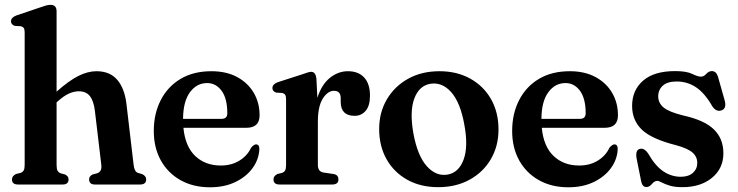

<svg xmlns="http://www.w3.org/2000/svg" viewBox="-20 -763 3050 794"><path d="M214 -716V-384Q264.5 -429 303.8 -448.8Q343 -468.5 379 -468.5Q434.5 -468.5 465 -432.8Q495.5 -397 503 -332.5L532.5 -82Q535.5 -53 550.5 -48L568 -43Q584.5 -35 584.5 -21Q584.5 0 559.5 0H372.5Q348.5 0 348.5 -21.5Q348.5 -34.5 363 -41.5L382 -46.5Q391 -50 395.8 -57.5Q400.5 -65 399 -81L372.5 -304Q367.5 -345.5 351.8 -365.5Q336 -385.5 305.5 -385.5Q286 -385.5 264.5 -375.8Q243 -366 219 -344L214 -340V-81Q214 -64.5 218 -57.2Q222 -50 230.5 -46.5L249 -41.5Q263.5 -34.5 263.5 -21.5Q263.5 0 239.5 0H54.5Q29.5 0 29.5 -21Q29.5 -35.5 46.5 -43.5L65 -48Q73.5 -51 77.8 -58Q82 -65 82 -81V-629Q82 -641.5 78.2 -647Q74.5 -652.5 66.5 -654.5L41 -656Q25.5 -661.5 25.5 -675Q25.5 -690.5 47.5 -699L145 -732Q160.5 -737.5 170.2 -740.2Q180 -743 189 -743Q214 -743 214 -716Z M1053.5 -286Q1053.5 -234.5 998.5 -234.5H738.5Q746 -157 787.5 -117.8Q829 -78.5 893 -78.5Q937.5 -78.5 970.5 -99Q1003.5 -119.5 1018.5 -152.5Q1030.5 -166 1039 -166Q1053 -165.5 1052.5 -146Q1050.5 -103.5 1024.5 -67.8Q998.5 -32 953.2 -10.2Q908 11.5 848.5 11.5Q779 11.5 726.8 -17.8Q674.5 -47 645.2 -99.5Q616 -152 616 -221.5Q616 -293 644.8 -349Q673.5 -405 726.8 -436.8Q780 -468.5 854.5 -468.5Q915.5 -468.5 960 -444.8Q1004.5 -421 1029 -379.8Q1053.5 -338.5 1053.5 -286ZM836.5 -419.5Q793.5 -419.5 765.5 -381.5Q737.5 -343.5 737 -271.5H896Q920 -271.5 920 -294.5Q920 -355.5 896.5 -387.5Q873 -419.5 836.5 -419.5Z M1288.5 -437 1292.5 -358.5Q1310 -413.5 1344.2 -441Q1378.5 -468.5 1419 -468.5Q1462 -468.5 1486 -442.5Q1510 -416.5 1510 -367.5Q1510 -325.5 1492.2 -304.8Q1474.5 -284 1446.5 -284Q1390 -284 1389 -340V-357Q1389 -387.5 1361 -387.5Q1335.5 -387.5 1315 -355.5Q1294.5 -323.5 1294.5 -259V-81.5Q1294.5 -53 1318 -49.5L1358.5 -43.5Q1379.5 -40.5 1379.5 -21Q1379.5 0 1354 0H1136Q1111 0 1111 -21Q1111 -35.5 1127.5 -43.5L1146 -48Q1155 -51 1159 -58Q1163 -65 1163 -80.5V-352.5Q1163 -365.5 1159.2 -371Q1155.5 -376.5 1147.5 -378.5L1122 -380Q1106.5 -385.5 1106.5 -399Q1106.5 -414.5 1128.5 -423L1226.5 -454.5Q1257 -466 1267 -466Q1285.5 -466 1288.5 -437Z M1797.5 -468.5Q1869.5 -468.5 1924.8 -437.8Q1980 -407 2010.8 -352.8Q2041.5 -298.5 2041.5 -227.5Q2041.5 -159 2010 -105Q1978.5 -51 1922.2 -20Q1866 11 1792 11Q1719.5 11 1664.5 -19.5Q1609.5 -50 1578.8 -104.2Q1548 -158.5 1548 -229.5Q1548 -298 1579.8 -352Q1611.5 -406 1667.5 -437.2Q1723.5 -468.5 1797.5 -468.5ZM1831 -41Q1877 -49 1897 -102.5Q1917 -156 1900.5 -246Q1884 -339 1846 -381.8Q1808 -424.5 1759.5 -416.5Q1713 -408.5 1693.2 -355.2Q1673.5 -302 1689.5 -211.5Q1706.5 -119 1744.8 -76Q1783 -33 1831 -41Z M2535.5 -286Q2535.5 -234.5 2480.5 -234.5H2220.5Q2228 -157 2269.5 -117.8Q2311 -78.5 2375 -78.5Q2419.5 -78.5 2452.5 -99Q2485.5 -119.5 2500.5 -152.5Q2512.5 -166 2521 -166Q2535 -165.5 2534.5 -146Q2532.5 -103.5 2506.5 -67.8Q2480.5 -32 2435.2 -10.2Q2390 11.5 2330.5 11.5Q2261 11.5 2208.8 -17.8Q2156.5 -47 2127.2 -99.5Q2098 -152 2098 -221.5Q2098 -293 2126.8 -349Q2155.5 -405 2208.8 -436.8Q2262 -468.5 2336.5 -468.5Q2397.5 -468.5 2442 -444.8Q2486.5 -421 2511 -379.8Q2535.5 -338.5 2535.5 -286ZM2318.5 -419.5Q2275.5 -419.5 2247.5 -381.5Q2219.5 -343.5 2219 -271.5H2378Q2402 -271.5 2402 -294.5Q2402 -355.5 2378.5 -387.5Q2355 -419.5 2318.5 -419.5Z M2795 -32Q2827.5 -32 2845.5 -48.2Q2863.5 -64.5 2863.5 -89Q2863.5 -114.5 2844.2 -131.8Q2825 -149 2776 -162.5Q2674.5 -188 2634.2 -227Q2594 -266 2594 -325Q2594 -390 2639.5 -429.5Q2685 -469 2772 -469Q2818.5 -469 2842.2 -457.5Q2866 -446 2878.5 -446Q2890.5 -446 2900.8 -457.5Q2911 -469 2924 -469Q2932 -469 2938.5 -463.8Q2945 -458.5 2949.5 -444.5L2975.5 -352.5Q2987 -315.5 2965 -307Q2942.5 -298.5 2926 -323Q2894.5 -378 2858.5 -402Q2822.5 -426 2778.5 -426Q2740 -426 2721 -408.8Q2702 -391.5 2702 -364.5Q2702 -337 2724.2 -318.5Q2746.5 -300 2805 -285.5Q2892 -266.5 2931.8 -228.2Q2971.5 -190 2971.5 -129Q2971.5 -66.5 2924.5 -27.8Q2877.5 11 2802.5 11Q2769.5 11 2749 4.5Q2728.5 -2 2716.5 -8.5Q2704.5 -15 2698 -15Q2686.5 -15 2676 -2.2Q2665.5 10.5 2653.5 10.5Q2636 10.5 2631.5 -13.5L2613.5 -103Q2605.5 -141 2625 -147Q2644 -153 2661.5 -126.5Q2690 -76.5 2723.5 -54.2Q2757 -32 2795 -32Z"/></svg>

Font: Fraunces 72pt Soft SemiBold
Style: Regular
Weight: 600
Version: Version 1.000;[b76b70a41]